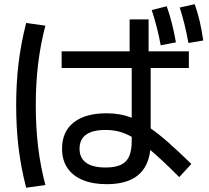

<svg xmlns="http://www.w3.org/2000/svg" viewBox="-20 -838 978 899"><path d="M270.5 -141.6Q270.5 -221.2 324.7 -264.4Q378.9 -307.6 479.5 -307.6Q543 -307.6 596.7 -286.6V-519.5H268.6V-597.7H586.9V-747.1H675.8V-597.7H864.3V-519.5H685.5V-236.8Q724.1 -210 770 -169.4Q815.9 -128.9 876 -70.3L819.3 -8.8Q736.3 -91.8 683.6 -135.7Q674.3 -55.2 623.5 -15.4Q572.8 24.4 479.5 24.4Q413.6 24.4 366.7 4.6Q319.8 -15.1 295.2 -52.2Q270.5 -89.4 270.5 -141.6ZM55.7 -344.7Q55.7 -449.2 66.9 -542Q78.1 -634.8 102.5 -730.5L192.4 -717.8Q168.9 -627 158.2 -536.1Q147.5 -445.3 147.5 -344.7Q147.5 -243.7 158.2 -152.6Q168.9 -61.5 192.4 28.3L102.5 41Q78.1 -53.2 66.9 -146Q55.7 -238.8 55.7 -344.7ZM690.4 -791 760.7 -808.6Q787.1 -734.9 803.7 -639.6L732.4 -626Q717.8 -708 690.4 -791ZM821.3 -802.7 891.6 -818.4Q905.8 -778.3 915.3 -737.5Q924.8 -696.8 931.6 -648.4L862.3 -636.7Q844.7 -732.9 821.3 -802.7ZM474.6 -53.7Q519 -53.7 545.7 -66.2Q572.3 -78.6 584.5 -105.5Q596.7 -132.3 596.7 -176.8V-197.3Q565.4 -214.8 536.4 -222.2Q507.3 -229.5 474.6 -229.5Q352.5 -229.5 352.5 -141.6Q352.5 -98.1 383.3 -75.9Q414.1 -53.7 474.6 -53.7Z"/></svg>

Font: Pretendard JP Medium
Style: Regular
Weight: 500
Designer: Base glyphs from Inter by Rasmus Andersson; Hangeul glyphs from Noto Sans CJK(Source Han Sans) by Jang Soo-young and Kan
Foundry: Kil Hyung-jin
Version: Version 1.309